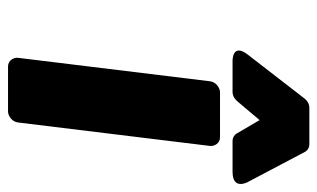

<svg xmlns="http://www.w3.org/2000/svg" viewBox="-180 -604 809 490"><g transform="rotate(90 225.0 -359.5)"><path d="M128 0C127 11 135 25 150 25H265C276 25 291 15 293 0L353 -491C354 -502 346 -516 331 -516H216C205 -516 190 -506 188 -491ZM120 -587C89 -547 136 -548 136 -548H216C223 -548 232 -552 238 -559L287 -617L321 -559C324 -553 332 -548 340 -548H419C467 -548 445 -587 445 -587L368 -733C364 -740 357 -744 348 -744H255C247 -744 239 -740 233 -733Z"/></g></svg>

Font: Falling Sky
Style: BlkObl
Weight: 900
Designer: Paul D. Hunt
Foundry: Adobe Systems Incorporated
Version: Version 1.02